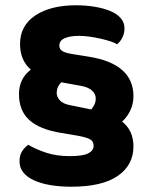

<svg xmlns="http://www.w3.org/2000/svg" viewBox="-20 -644 578 728"><path d="M486 -279Q486 -250 474 -225Q462 -200 443 -183Q486 -149 486 -89Q486 -18 426.5 23Q367 64 250 64Q208 64 172 58Q136 52 109.5 40Q83 28 68.5 10Q54 -8 54 -32Q54 -55 63.5 -70Q73 -85 87 -95Q116 -78 155 -65Q194 -52 245 -52Q294 -52 314.5 -62.5Q335 -73 335 -91Q335 -108 322 -115.5Q309 -123 277 -129L212 -140Q131 -153 91.5 -188.5Q52 -224 52 -287Q52 -346 97 -380Q56 -415 56 -477Q56 -547 114 -585.5Q172 -624 268 -624Q305 -624 338.5 -618.5Q372 -613 397.5 -602.5Q423 -592 437.5 -575.5Q452 -559 452 -537Q452 -517 444 -501.5Q436 -486 424 -476Q415 -482 398 -487.5Q381 -493 361 -497.5Q341 -502 320 -505Q299 -508 280 -508Q245 -508 225 -499Q205 -490 205 -471Q205 -457 217 -450Q229 -443 255 -439L317 -429Q486 -402 486 -279ZM195 -291Q195 -277 207 -263.5Q219 -250 247 -245L326 -229Q334 -239 338.5 -248.5Q343 -258 343 -271Q343 -288 328.5 -301Q314 -314 284 -319L212 -332Q195 -315 195 -291Z"/></svg>

Font: Baloo Chettan 2
Style: Bold
Weight: 700
Designer: Maithili Shingre, Unnati Kotecha and Ek Type
Foundry: Ek Type
Version: Version 1.640;hotconv 1.0.111;makeotfexe 2.5.65597; ttfautoh